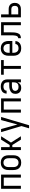

<svg xmlns="http://www.w3.org/2000/svg" viewBox="2108 -2676 783 5040"><g transform="rotate(-90 2500.0 -156.5)"><path d="M64 0V-520H436V0H358V-450H142V0Z M750 8Q723 8 696.5 2.5Q670 -3 646.5 -16Q623 -29 604.5 -49.5Q586 -70 575 -94.5Q564 -119 560 -146Q556 -173 556 -200V-320Q556 -347 560 -374Q564 -401 575 -425.5Q586 -450 604.5 -470.5Q623 -491 646.5 -504Q670 -517 696.5 -522.5Q723 -528 750 -528Q777 -528 803.5 -522.5Q830 -517 853.5 -504Q877 -491 895.5 -470.5Q914 -450 925 -425.5Q936 -401 940 -374Q944 -347 944 -320V-200Q944 -173 940 -146Q936 -119 925 -94.5Q914 -70 895.5 -49.5Q877 -29 853.5 -16Q830 -3 803.5 2.5Q777 8 750 8ZM750 -62Q767 -62 784 -66Q801 -70 815 -79.5Q829 -89 839.5 -103Q850 -117 856 -133Q862 -149 864 -166Q866 -183 866 -200V-320Q866 -337 864 -354Q862 -371 856 -387Q850 -403 839.5 -417Q829 -431 815 -440.5Q801 -450 784 -454Q767 -458 750 -458Q733 -458 716 -454Q699 -450 685 -440.5Q671 -431 660.5 -417Q650 -403 644 -387Q638 -371 636 -354Q634 -337 634 -320V-200Q634 -183 636 -166Q638 -149 644 -133Q650 -117 660.5 -103Q671 -89 685 -79.5Q699 -70 716 -66Q733 -62 750 -62Z M1354 0 1213 -225H1157V0H1080V-520H1157V-295H1213L1354 -520H1443L1277 -260L1443 0Z M1651 215Q1660 185 1669 154.5Q1678 124 1687 94L1710 15L1551 -520H1632L1751 -90L1868 -520H1949L1732 215Z M2064 0V-520H2436V0H2358V-450H2142V0Z M2714 8Q2683 8 2652.5 -0.5Q2622 -9 2599.5 -30Q2577 -51 2566.5 -81.5Q2556 -112 2556 -143Q2556 -168 2562.5 -193Q2569 -218 2585 -237.5Q2601 -257 2623 -270.5Q2645 -284 2669 -292Q2693 -300 2718 -303Q2743 -306 2769 -306H2858V-355Q2858 -376 2851 -397Q2844 -418 2828 -432Q2812 -446 2791 -452Q2770 -458 2749 -458Q2730 -458 2711 -454.5Q2692 -451 2675.5 -440.5Q2659 -430 2649.5 -413Q2640 -396 2640 -377V-375H2562V-378Q2562 -401 2569 -422.5Q2576 -444 2589 -462.5Q2602 -481 2620.5 -494Q2639 -507 2660.5 -514.5Q2682 -522 2704 -525Q2726 -528 2749 -528Q2773 -528 2797 -524.5Q2821 -521 2843 -511Q2865 -501 2883.5 -485Q2902 -469 2914 -448Q2926 -427 2931 -403Q2936 -379 2936 -355V0H2858V-86Q2850 -65 2835.5 -46.5Q2821 -28 2802 -15Q2783 -2 2760 3Q2737 8 2714 8ZM2746 -62Q2769 -62 2791.5 -69.5Q2814 -77 2829.5 -94Q2845 -111 2851.5 -134Q2858 -157 2858 -180V-236H2769Q2754 -236 2739 -234.5Q2724 -233 2709.5 -229.5Q2695 -226 2681 -220Q2667 -214 2656 -204Q2645 -194 2639.5 -179.5Q2634 -165 2634 -150Q2634 -130 2643 -111.5Q2652 -93 2668.5 -81.5Q2685 -70 2705 -66Q2725 -62 2746 -62Z M3211 0V-450H3058V-520H3442V-450H3289V0Z M3750 8Q3723 8 3696.5 2.5Q3670 -3 3646.5 -16Q3623 -29 3604.5 -49.5Q3586 -70 3575 -94.5Q3564 -119 3560 -146Q3556 -173 3556 -200V-320Q3556 -347 3560 -374Q3564 -401 3575 -425.5Q3586 -450 3604.5 -470.5Q3623 -491 3646.5 -504Q3670 -517 3696.5 -522.5Q3723 -528 3750 -528Q3777 -528 3803.5 -522.5Q3830 -517 3853.5 -504Q3877 -491 3895.5 -470.5Q3914 -450 3925 -425.5Q3936 -401 3940 -374Q3944 -347 3944 -320V-225H3634V-200Q3634 -183 3636 -166Q3638 -149 3644 -133Q3650 -117 3660.5 -103Q3671 -89 3685 -79.5Q3699 -70 3716 -66Q3733 -62 3750 -62Q3770 -62 3789.5 -65.5Q3809 -69 3826 -79.5Q3843 -90 3853.5 -107.5Q3864 -125 3864 -145H3942Q3942 -122 3934.5 -100Q3927 -78 3913.5 -59.5Q3900 -41 3881 -27.5Q3862 -14 3840.5 -6Q3819 2 3796 5Q3773 8 3750 8ZM3866 -295V-320Q3866 -337 3864 -354Q3862 -371 3856 -387Q3850 -403 3839.5 -417Q3829 -431 3815 -440.5Q3801 -450 3784 -454Q3767 -458 3750 -458Q3733 -458 3716 -454Q3699 -450 3685 -440.5Q3671 -431 3660.5 -417Q3650 -403 3644 -387Q3638 -371 3636 -354Q3634 -337 3634 -320V-295Z M4358 0V-450H4170V-257Q4170 -236 4169.5 -214.5Q4169 -193 4167 -171.5Q4165 -150 4161 -128.5Q4157 -107 4149.5 -87Q4142 -67 4130 -48.5Q4118 -30 4099 -19Q4080 -8 4059 -4Q4038 0 4016 0V-70Q4030 -70 4043 -75.5Q4056 -81 4064.5 -92Q4073 -103 4077.5 -116.5Q4082 -130 4084.5 -144Q4087 -158 4088.5 -172Q4090 -186 4091 -199.5Q4092 -213 4092 -227Q4092 -241 4092 -255V-520H4436V0Z M4564 0V-520H4642V-321H4780Q4802 -321 4823.5 -317.5Q4845 -314 4864.5 -304.5Q4884 -295 4900 -279.5Q4916 -264 4926 -244.5Q4936 -225 4940 -203.5Q4944 -182 4944 -161Q4944 -139 4940 -117.5Q4936 -96 4926 -76.5Q4916 -57 4900 -41.5Q4884 -26 4864.5 -16.5Q4845 -7 4823.5 -3.5Q4802 0 4780 0ZM4642 -70H4780Q4798 -70 4815.5 -76Q4833 -82 4845 -95Q4857 -108 4861.5 -125.5Q4866 -143 4866 -161Q4866 -178 4861.5 -195.5Q4857 -213 4845 -226Q4833 -239 4815.5 -245Q4798 -251 4780 -251H4642Z"/></g></svg>

Font: Iosevka Fixed
Style: Regular
Weight: 400
Monospace: yes
Designer: Belleve Invis
Foundry: Belleve Invis
Version: Version 33.2.4